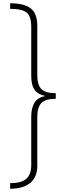

<svg xmlns="http://www.w3.org/2000/svg" viewBox="-20 -886 399 1174"><path d="M42 -866Q128 -866 168 -834.5Q208 -803 208 -728V-426Q208 -365 234 -340.5Q260 -316 321 -316V-282Q260 -282 234 -257Q208 -232 208 -170V128Q208 196 165.5 232Q123 268 42 268V234Q110 234 140.5 207.5Q171 181 171 123V-173Q171 -224 190 -256.5Q209 -289 254 -298V-300Q209 -310 190 -338.5Q171 -367 171 -422V-723Q171 -785 143.5 -808.5Q116 -832 42 -832Z"/></svg>

Font: Noto Sans Telugu UI ExtraCondensed ExtraLight
Style: Regular
Weight: 200
Width: 2
Designer: Jelle Bosma - Monotype Design Team
Foundry: Monotype Imaging Inc.
Version: Version 2.005